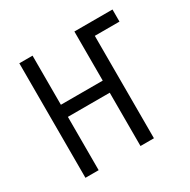

<svg xmlns="http://www.w3.org/2000/svg" viewBox="-124 -637 748 755"><g transform="rotate(-30 250.0 -260.0)"><path d="M56 0V-520H116V-297H306V-520H479V-465H367V0H306V-242H116V0Z"/></g></svg>

Font: Iosevka Custom Light
Style: Regular
Weight: 300
Monospace: yes
Designer: Belleve Invis
Foundry: Belleve Invis
Version: Version 27.3.5